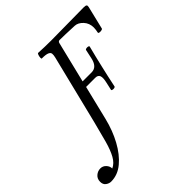

<svg xmlns="http://www.w3.org/2000/svg" viewBox="-419 -816 1172 1172"><g transform="rotate(-45 167.0 -230.5)"><path d="M-137 205Q-154 205 -170 193.5Q-186 182 -186 158Q-186 132 -168 116.5Q-150 101 -127 101Q-106 101 -91 117Q-76 133 -76 153Q-45 139 -25 103Q-5 67 11 9.5Q27 -48 46 -124L157 -573Q161 -590 160 -601.5Q159 -613 144.5 -619.5Q130 -626 95 -626Q91 -626 91.5 -636Q92 -646 95.5 -656Q99 -666 103 -666Q156 -663 213 -663Q284 -663 354.5 -664.5Q425 -666 495 -666Q512 -666 517 -661.5Q522 -657 519 -645L483 -496Q482 -492 473 -490Q464 -488 455.5 -489.5Q447 -491 448 -496Q450 -507 451.5 -516Q453 -525 453 -535Q453 -573 429 -598.5Q405 -624 378 -625Q333 -627 302.5 -628Q272 -629 252 -629Q240 -629 237 -617L172 -351H250Q297 -351 310 -415L322 -471Q323 -476 330.5 -477.5Q338 -479 345.5 -477.5Q353 -476 353 -471Q344 -436 335.5 -401.5Q327 -367 319 -332Q311 -297 303 -262Q295 -227 288 -192Q287 -187 279 -185.5Q271 -184 264 -186Q257 -188 258 -192L269 -241Q278 -279 271.5 -295.5Q265 -312 242 -312H163L109 -91Q89 -9 52.5 58Q16 125 -32 165Q-80 205 -137 205Z"/></g></svg>

Font: Junicode Two Beta Condensed
Style: Italic
Weight: 400
Width: 3
Italic angle: -9°
Version: Version 1.053; ttfautohint (v1.8.4)